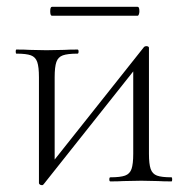

<svg xmlns="http://www.w3.org/2000/svg" viewBox="-20 -531 550 562"><path d="M482 0Q457 0 443 -1L394 -2L341 -1Q327 0 303 0Q300 0 300 -6Q300 -12 303 -12Q332 -12 346 -17Q360 -22 365 -36.5Q370 -51 370 -81V-322L108 8Q107 9 106 10Q105 11 103 11Q99 11 96.5 9Q94 7 94 5V-305Q94 -335 89 -349.5Q84 -364 70.5 -369Q57 -374 28 -374Q26 -374 26 -380Q26 -386 28 -386Q53 -386 67 -385L116 -384L168 -385Q182 -386 207 -386Q210 -386 210 -380Q210 -374 207 -374Q178 -374 164 -369Q150 -364 145 -349.5Q140 -335 140 -305V-64L402 -394Q406 -396 407 -396Q416 -396 416 -391V-81Q416 -51 421 -36.5Q426 -22 439.5 -17Q453 -12 482 -12Q484 -12 484 -6Q484 0 482 0ZM127 -498Q127 -511 132 -511H383Q388 -511 388 -498Q388 -493 386.5 -489Q385 -485 383 -485H132Q127 -485 127 -498Z"/></svg>

Font: Cormorant Garamond Light
Style: Regular
Weight: 300
Designer: Christian Thalmann (Catharsis Fonts)
Version: Version 3.000